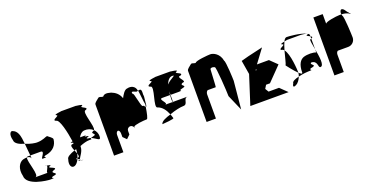

<svg xmlns="http://www.w3.org/2000/svg" viewBox="-22 -1262 3182 1626"><g transform="rotate(-20 1568.5 -449.0)"><path d="M25 -291C25 -201 208 -182 233 -182C302 -182 227 -188 261 -200C341 -212 244 -227 280 -244C347 -262 240 -276 261 -288C295 -296 259 -301 243 -304C258 -292 211 -244 233 -244H119C162 -244 96 -394 110 -426C100 -426 88 -425 74 -421C37 -409 8 -360 25 -291ZM49 -604C49 -574 86 -554 133 -541L127 -591C122 -623 110 -664 75 -676C59 -689 32 -664 49 -604ZM110 -426C133 -425 143 -416 145 -404L143 -432H119C114 -432 112 -430 110 -426ZM133 -541 143 -432H233C284 -432 208 -370 233 -370C302 -370 227 -376 261 -388C341 -400 370 -446 375 -494C375 -510 345 -525 332 -538C316 -537 291 -516 233 -516C221 -516 174 -522 133 -541ZM243 -304C241 -306 237 -307 233 -307C227 -307 234 -306 243 -304Z M434 -293C416 -242 436 -208 467 -220C482 -226 496 -243 507 -266C496 -269 489 -272 511 -276C515 -287 519 -299 522 -312C518 -322 514 -333 509 -344C466 -329 434 -312 434 -293ZM449 -633C480 -633 508 -507 520 -422C485 -418 509 -414 521 -409C521 -407 522 -404 522 -402C520 -401 516 -401 512 -400C487 -400 497 -373 509 -344C515 -346 520 -348 526 -350C526 -337 524 -324 522 -312C529 -292 531 -276 512 -276H511C510 -272 509 -269 507 -266C513 -264 522 -262 527 -260C536 -280 569 -315 569 -356C569 -358 570 -360 570 -362C602 -375 633 -383 652 -383C700 -383 663 -387 677 -395C669 -398 660 -400 652 -400C612 -409 701 -416 643 -422C604 -429 681 -432 625 -432H591C604 -456 620 -472 643 -475C674 -478 703 -468 723 -449C744 -475 675 -633 715 -633C757 -650 666 -665 696 -677C727 -689 628 -695 652 -695H512C537 -695 437 -689 467 -677C497 -665 406 -650 449 -633ZM520 -254C498 -251 512 -249 528 -247C525 -249 524 -252 525 -255C524 -255 522 -254 520 -254ZM525 -255C535 -257 533 -258 527 -260C526 -258 525 -257 525 -255ZM528 -247C531 -245 535 -244 543 -244C566 -244 546 -245 528 -247ZM677 -395C718 -379 750 -335 750 -386C750 -410 740 -433 723 -449C721 -447 718 -445 715 -445C672 -428 751 -413 696 -401C686 -399 680 -397 677 -395Z M809 -188H893V-344C893 -360 902 -375 912 -375C921 -375 929 -361 929 -344V-312L960 -281L992 -312V-344C992 -361 1005 -375 1023 -375C1039 -375 1054 -360 1054 -344V-360C1063 -374 1145 -382 1174 -382C1184 -382 1194 -432 1202 -482C1190 -494 1198 -500 1181 -500C1164 -500 1149 -637 1136 -624C1128 -648 1134 -649 1172 -632C1177 -632 1182 -634 1187 -635C1181 -682 1140 -693 1109 -685C1082 -685 1059 -642 1047 -619C1033 -662 1002 -685 968 -698C926 -710 907 -707 893 -689C876 -689 861 -704 849 -692C837 -680 809 -665 809 -648ZM1187 -634C1192 -639 1199 -530 1206 -505C1205 -497 1203 -490 1202 -482C1204 -480 1207 -483 1209 -490C1210 -491 1211 -494 1212 -499L1211 -498V-500H1212C1213 -504 1212 -509 1213 -515C1217 -548 1220 -591 1220 -580C1220 -589 1219 -585 1217 -573C1218 -595 1218 -612 1218 -612C1218 -644 1203 -639 1187 -635ZM1212 -500C1212 -500 1212 -499 1212 -499C1212 -499 1212 -500 1212 -500Z M1285 -298ZM1285 -298C1299 -299 1399 -306 1389 -316C1385 -329 1382 -341 1377 -353C1328 -339 1288 -321 1285 -298ZM1297 -445C1333 -432 1359 -398 1377 -353C1426 -372 1478 -382 1504 -382C1550 -382 1521 -445 1567 -445H1432C1431 -437 1430 -433 1429 -445H1360C1405 -445 1314 -508 1360 -508H1430C1431 -519 1432 -530 1434 -541V-508H1504C1567 -508 1491 -514 1548 -526C1606 -538 1521 -552 1567 -570C1613 -570 1521 -632 1567 -632C1613 -650 1515 -664 1548 -676C1582 -689 1476 -695 1504 -695H1360C1388 -695 1282 -689 1315 -676C1349 -664 1252 -650 1297 -632C1343 -632 1252 -445 1297 -445ZM1428 -474C1428 -460 1428 -451 1429 -445H1432C1433 -453 1434 -464 1434 -464V-508H1430C1429 -496 1428 -485 1428 -474ZM1446 -597C1456 -630 1477 -654 1502 -654C1544 -654 1474 -635 1446 -597Z M1643 -188H1727V-406C1727 -421 1737 -438 1746 -438H1816C1820 -438 1825 -607 1828 -600C1837 -608 1850 -608 1867 -600C1878 -600 1892 -372 1892 -330L1954 -187L1978 -437C1978 -454 1972 -612 1960 -624C1948 -692 1895 -716 1867 -716C1849 -716 1731 -707 1727 -689C1710 -689 1695 -704 1683 -692C1671 -680 1643 -665 1643 -648Z M2037 -188H2382L2318 -250H2224L2205 -281L2224 -312H2259L2382 -438L2318 -500H2210L2300 -621L2166 -590L2099 -572L2120 -447ZM2182 -456C2182 -456 2187 -464 2187 -464C2187 -464 2194 -456 2194 -456Z M2435 -409C2435 -409 2483 -345 2516 -314V-318C2516 -335 2509 -486 2470 -532C2455 -478 2443 -420 2435 -409ZM2444 -244C2427 -216 2439 -210 2461 -222C2480 -231 2498 -256 2508 -282C2473 -274 2444 -262 2444 -244ZM2445 -545C2454 -545 2463 -540 2470 -532C2478 -559 2486 -584 2495 -603C2478 -600 2458 -595 2463 -589C2512 -577 2422 -562 2445 -545ZM2495 -603C2514 -607 2530 -608 2507 -608H2646C2643 -608 2685 -605 2699 -599C2646 -625 2545 -632 2525 -632C2514 -632 2504 -621 2495 -603ZM2508 -282C2553 -293 2587 -295 2595 -295C2661 -295 2601 -301 2627 -313C2701 -325 2623 -340 2646 -358C2707 -358 2686 -295 2708 -295C2744 -295 2730 -381 2717 -452V-423C2695 -434 2641 -436 2604 -424C2572 -412 2547 -377 2547 -306C2547 -290 2534 -297 2516 -314C2515 -304 2512 -293 2508 -282ZM2690 -589C2685 -583 2704 -576 2717 -569V-580C2717 -587 2712 -592 2703 -597C2706 -595 2703 -592 2690 -589ZM2699 -599C2700 -598 2702 -598 2703 -597C2702 -598 2701 -598 2699 -599ZM2708 -545C2699 -545 2708 -502 2717 -452V-548ZM2717 -548C2737 -556 2730 -562 2717 -569Z M2795 -188H2879V-344C2879 -360 2887 -375 2897 -375H2987C3022 -375 3050 -403 3050 -438C3050 -454 3044 -627 3031 -640C3029 -645 3028 -650 3027 -654H3009C2981 -654 2879 -640 2879 -622V-710H2795ZM3027 -654C3055 -653 3080 -647 3101 -632C3107 -638 3092 -638 3092 -646C3073 -660 3065 -694 3041 -694C3034 -694 3023 -678 3027 -654Z"/></g></svg>

Font: bitstorm
Style: sucn
Weight: 400
Version: Version 0.2